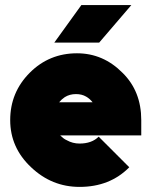

<svg xmlns="http://www.w3.org/2000/svg" viewBox="-20 -721 584 753"><path d="M193 -554H369L495 -701H299ZM534 -190V-250Q534 -363 461 -435Q385 -512 282 -512Q173 -512 97 -436Q20 -359 20 -250Q20 -142 102 -65Q183 12 292 12Q411 12 487 -65L367 -185Q340 -158 292 -158Q265 -158 242 -171Q235 -174 228.5 -179Q222 -184 216 -190ZM278 -352Q301 -352 318 -342Q332 -334 343 -320H212Q222 -332 234 -340Q253 -352 278 -352Z"/></svg>

Font: Unageo
Style: Black
Weight: 900
Designer: Richard Sepsi
Foundry: Richard Sepsi
Version: Version 2.000